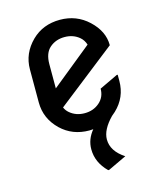

<svg xmlns="http://www.w3.org/2000/svg" viewBox="-114 -630 781 933"><g transform="rotate(-15 276.0 -163.5)"><path d="M170.9 -230 375 -395.5Q367.2 -419.4 350.6 -433.6Q319.8 -460 275.9 -460Q231.9 -460 201.4 -433.8Q170.9 -407.7 170.9 -351.6ZM478.5 -216.3V-185.5Q478.5 -102.5 418 -45.4Q409.2 -37.1 399.9 -29.8Q346.2 25.4 346.2 74.2Q346.2 133.3 411.6 175.8L318.8 219.7H314Q260.7 167.5 260.7 100.6Q260.7 50.3 295.4 8.8Q285.6 9.8 275.9 9.8Q191.4 9.8 133.8 -45.4Q73.2 -104 73.2 -185.5V-351.6Q73.2 -432.1 133.8 -491.7Q190.4 -546.9 275.9 -546.9Q358.9 -546.9 418 -491.7Q478.5 -435.1 478.5 -365.7V-364.7L180.7 -131.3Q188 -114.7 201.2 -103.5Q231.9 -77.1 275.9 -77.1Q319.8 -77.1 350.3 -103.5Q380.9 -129.9 380.9 -172.4L473.6 -216.3Z"/></g></svg>

Font: Nova Round
Style: Book
Weight: 400
Version: Version 2.000